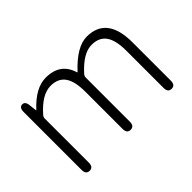

<svg xmlns="http://www.w3.org/2000/svg" viewBox="-89 -815 1083 1083"><g transform="rotate(-45 452.0 -273.5)"><path d="M129 0Q100 0 100 -36V-498Q100 -533 124 -534Q148 -535 151 -500L156 -457Q156 -452 159 -456Q243 -547 325 -547Q440 -547 471 -444Q472 -439 475 -443Q572 -547 652 -547Q812 -547 812 -341V-36Q812 0 783 0Q754 0 754 -36V-333Q754 -416 726 -455.5Q698 -495 639 -495Q571 -495 493 -408Q485 -399 485 -387V-36Q485 0 456 0Q427 0 427 -36V-333Q427 -416 399 -455.5Q371 -495 312 -495Q242 -495 166 -408Q158 -399 158 -387V-36Q158 0 129 0Z"/></g></svg>

Font: Resource Han Rounded KR Light
Style: Regular
Weight: 300
Designer: Cyano Hao (round all glyphs); Ryoko NISHIZUKA 西塚涼子 (kana, bopomofo & ideographs); Paul D. Hunt (Latin, Greek & Cyrillic)
Foundry: Cyano Hao
Version: 0.990